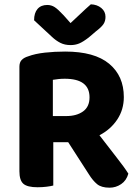

<svg xmlns="http://www.w3.org/2000/svg" viewBox="-20 -861 645 890"><path d="M554 -411Q554 -353 523.5 -307Q493 -261 441 -234Q482 -180 519.5 -132.5Q557 -85 575 -56Q566 -24 541.5 -7.5Q517 9 488 9Q450 9 430 -7.5Q410 -24 392 -53L296 -202H227V-1Q216 2 196 4.5Q176 7 154 7Q107 7 88.5 -9Q70 -25 70 -67V-552Q70 -572 80.5 -583Q91 -594 111 -600Q143 -612 188 -617Q233 -622 282 -622Q418 -622 486 -565.5Q554 -509 554 -411ZM287 -323Q335 -323 365 -344.5Q395 -366 395 -410Q395 -496 280 -496Q264 -496 251 -494.5Q238 -493 225 -491V-323ZM307 -754Q330 -775 354 -798Q378 -821 401 -841Q430 -840 449.5 -824Q469 -808 469 -783Q469 -763 459.5 -749Q450 -735 425 -716L391 -687Q365 -667 347 -659.5Q329 -652 307 -652Q280 -652 259.5 -662.5Q239 -673 221 -690L138 -767Q138 -801 154 -819.5Q170 -838 199 -838Q218 -838 233.5 -828Q249 -818 275 -790Z"/></svg>

Font: Baloo Chettan 2
Style: Bold
Weight: 700
Designer: Maithili Shingre, Unnati Kotecha and Ek Type
Foundry: Ek Type
Version: Version 1.640;hotconv 1.0.111;makeotfexe 2.5.65597; ttfautoh